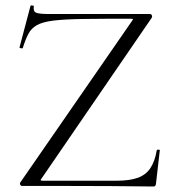

<svg xmlns="http://www.w3.org/2000/svg" viewBox="-20 -676 633 698"><path d="M54 -13 460 -600Q464 -605 463 -606.5Q462 -608 455 -608Q349 -608 281 -607Q213 -606 173.5 -601Q134 -596 114 -584.5Q94 -573 83.5 -553.5Q73 -534 63 -502Q62 -499 56 -500.5Q50 -502 51 -504L91 -655Q92 -657 98 -656Q104 -655 103 -653Q100 -635 111 -630Q122 -625 160 -625Q220 -625 307 -625Q394 -625 525 -625Q530 -625 532 -620.5Q534 -616 532 -612L131 -27Q127 -22 128 -20.5Q129 -19 136 -19Q224 -19 292.5 -19Q361 -19 404 -19Q451 -19 480.5 -29.5Q510 -40 526.5 -64.5Q543 -89 550 -130Q551 -132 556 -132Q561 -132 561 -130L547 -8Q547 -5 545 -1.5Q543 2 538 2Q464 1 381.5 0.5Q299 0 216.5 0Q134 0 60 0Q56 0 53.5 -4.5Q51 -9 54 -13Z"/></svg>

Font: Cormorant Garamond Light Light
Style: Regular
Weight: 300
Version: Version 4.001